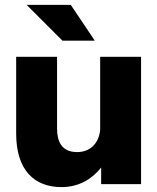

<svg xmlns="http://www.w3.org/2000/svg" viewBox="-20 -752 642 784"><path d="M213 -228V-520H46V-207C46 -54 123 12 231 12C303 12 357 -22 393 -68V0H556V-520H389V-221C383 -164 346 -131 295 -131C231 -131 213 -175 213 -228ZM89 -732 235 -586H367L269 -732Z"/></svg>

Font: Aspekta 800
Style: Regular
Weight: 800
Designer: Ivo Dolenc
Version: Version 2.000